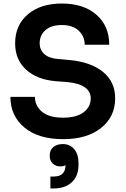

<svg xmlns="http://www.w3.org/2000/svg" viewBox="-20 -771 714 1090"><path d="M338.9 19Q197.3 19 118.2 -47.4Q39.1 -113.8 39.1 -221.2H178.2Q178.2 -171.4 217.8 -137.2Q257.3 -103 338.9 -103Q414.1 -103 454.6 -133.5Q495.1 -164.1 495.1 -212.9Q495.1 -252 461.2 -275.6Q427.2 -299.3 359.9 -305.2L295.9 -310.1Q189.5 -319.3 127.7 -376Q65.9 -432.6 65.9 -524.9Q65.9 -628.4 138.2 -689.7Q210.4 -751 331.1 -751Q454.6 -751 527.3 -687.5Q600.1 -624 600.1 -517.1H460.9Q460.9 -564.5 427 -596.7Q393.1 -628.9 331.1 -628.9Q270 -628.9 237.5 -599.4Q205.1 -569.8 205.1 -524.9Q205.1 -488.8 231 -464.6Q256.8 -440.4 309.1 -436L373 -430.2Q493.2 -419.9 563.5 -363.8Q633.8 -307.6 633.8 -212.9Q633.8 -107.9 553.7 -44.4Q473.6 19 338.9 19ZM285.2 298.8H266.1V231H287.1Q319.8 231 335.9 213.9Q352.1 196.8 352.1 167Q338.4 173.8 323.2 173.8Q296.9 173.8 279.5 157.5Q262.2 141.1 262.2 112.8Q262.2 80.1 283.2 63.5Q304.2 46.9 335.9 46.9Q377.4 46.9 401.6 75.9Q425.8 105 425.8 157.2V163.1Q425.8 228 387.9 263.4Q350.1 298.8 285.2 298.8Z"/></svg>

Font: Sora SemiBold
Style: Regular
Weight: 600
Designer: Jonathan Barnbrook, Julián Moncada
Foundry: Barnbrook Fonts
Version: Version 2.000